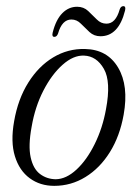

<svg xmlns="http://www.w3.org/2000/svg" viewBox="-20 -597 448 625"><path d="M257 -437.5Q329.5 -436 364.5 -377Q399.5 -318 382.5 -223.5Q370 -153.5 337.5 -101.5Q305 -49.5 258.2 -20.8Q211.5 8 156.5 8Q110.5 8 76.8 -16.8Q43 -41.5 28.5 -88.5Q14 -135.5 26 -202.5Q38.5 -274.5 72 -328Q105.5 -381.5 153.2 -410.2Q201 -439 257 -437.5ZM161.5 -13.5Q195.5 -14 229 -45Q262.5 -76 288.2 -128Q314 -180 325 -241.5Q342 -331 318.2 -372.8Q294.5 -414.5 253.5 -416Q219 -417.5 183.8 -386.2Q148.5 -355 121.2 -302Q94 -249 83 -184.5Q71.5 -122.5 79.8 -85Q88 -47.5 110 -30.8Q132 -14 161.5 -13.5ZM307 -479Q286 -479 271.2 -492.8Q256.5 -506.5 243.2 -520Q230 -533.5 212.5 -533.5Q182 -533.5 169 -488Q165 -477 157 -477Q148 -477 151.5 -491Q162 -533 182.8 -554Q203.5 -575 231 -575Q252.5 -575 267 -561.2Q281.5 -547.5 295 -533.8Q308.5 -520 326.5 -520Q356.5 -520 369.5 -566Q373 -577 381.5 -577Q390.5 -577 387 -562.5Q366 -479 307 -479Z"/></svg>

Font: Fraunces 144pt Soft Light
Style: Italic
Weight: 300
Italic angle: -16°
Version: Version 1.000;[b76b70a41]